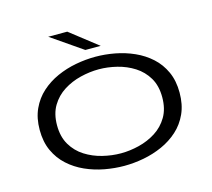

<svg xmlns="http://www.w3.org/2000/svg" viewBox="-124 -1057 1349 1219"><g transform="rotate(-15 550.0 -447.5)"><path d="M547.5 11Q484 11 418.5 -1.2Q353 -13.5 293.8 -40Q234.5 -66.5 187.8 -108.8Q141 -151 113.8 -210.2Q86.5 -269.5 86.5 -348Q86.5 -426 113.8 -485.2Q141 -544.5 187.8 -586.5Q234.5 -628.5 293.8 -655Q353 -681.5 418.5 -693.8Q484 -706 547.5 -706Q610.5 -706 675.5 -693.8Q740.5 -681.5 799.8 -655Q859 -628.5 905.5 -586.5Q952 -544.5 979 -485.2Q1006 -426 1006 -348Q1006 -269.5 979 -210Q952 -150.5 905.5 -108.5Q859 -66.5 799.8 -40Q740.5 -13.5 675.5 -1.2Q610.5 11 547.5 11ZM547.5 -71.5Q606 -71.5 666.8 -86.5Q727.5 -101.5 778.5 -134Q829.5 -166.5 860.8 -219.5Q892 -272.5 892 -348Q892 -423.5 860.8 -476Q829.5 -528.5 778.5 -561Q727.5 -593.5 666.8 -608.5Q606 -623.5 547.5 -623.5Q488.5 -623.5 427.2 -608.5Q366 -593.5 314.8 -561Q263.5 -528.5 232 -476Q200.5 -423.5 200.5 -348Q200.5 -272.5 232 -219.5Q263.5 -166.5 314.8 -134Q366 -101.5 427.2 -86.5Q488.5 -71.5 547.5 -71.5ZM498 -764 292 -906H417L599 -764Z"/></g></svg>

Font: Trispace Expanded
Style: Regular
Weight: 400
Width: 7
Designer: Tyler Finck
Foundry: Etcetera Type Company
Version: Version 1.210; ttfautohint (v1.8.3)